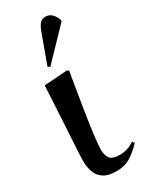

<svg xmlns="http://www.w3.org/2000/svg" viewBox="-209 -853 743 921"><g transform="rotate(-30 162.5 -392.5)"><path d="M146 14Q100 14 74.5 -3Q49 -20 39.5 -48Q30 -76 30 -108Q30 -131 33.5 -190Q37 -249 42 -332.5Q47 -416 52 -515L179 -524L189 -518Q180 -465 170 -404.5Q160 -344 151 -286Q142 -228 136.5 -181.5Q131 -135 131 -109Q131 -86 143 -66Q155 -46 200 -46Q219 -46 238 -51.5Q257 -57 280 -72L288 -60Q257 -27 224 -6.5Q191 14 146 14ZM120 -579 108 -585 168 -750Q178 -775 189 -787Q200 -799 219 -799Q240 -799 254 -785Q268 -771 276 -749V-741Z"/></g></svg>

Font: Literata 72pt SemiBold
Style: Italic
Weight: 600
Italic angle: -2°
Designer: Latin by Veronika Burian and Jose Scaglione. Greek by Irene Vlachou. Cyrillic by Vera Evstafieva
Foundry: TypeTogether
Version: Version 3.002